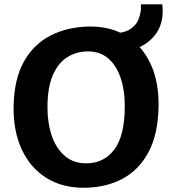

<svg xmlns="http://www.w3.org/2000/svg" viewBox="-20 -876 811 904"><path d="M383 8Q276 10 199.2 -37.8Q122.5 -85.5 82.2 -172.8Q42 -260 44 -376Q46.5 -504.5 93 -586.8Q139.5 -669 218.5 -709Q297.5 -749 397.5 -751Q500 -753 574.8 -706.8Q649.5 -660.5 689.2 -574.8Q729 -489 726.5 -372.5Q724 -244 679.5 -160.2Q635 -76.5 558.5 -35.2Q482 6 383 8ZM386 -107Q469.5 -107 518.5 -172.2Q567.5 -237.5 567.5 -377.5Q567.5 -450.5 548.2 -508.5Q529 -566.5 490.5 -600.2Q452 -634 394 -634Q342 -634 298.8 -608Q255.5 -582 229.5 -524Q203.5 -466 203.5 -370Q203.5 -296.5 223.8 -237Q244 -177.5 284.8 -142.2Q325.5 -107 386 -107ZM511 -628V-719.5Q566 -720 594 -739.2Q622 -758.5 632 -784.8Q642 -811 643.5 -832.5Q644 -852.5 643.5 -855.5H744Q745 -849.5 745.5 -841.8Q746 -834 746 -824Q746 -762.5 715.5 -718.8Q685 -675 631.8 -651.8Q578.5 -628.5 511 -628Z"/></svg>

Font: Merriweather Sans
Style: Bold
Weight: 700
Designer: Eben Sorkin
Foundry: Eben Sorkin
Version: Version 1.008; ttfautohint (v1.7.19-72a1) -l 8 -r 50 -G 200 